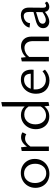

<svg xmlns="http://www.w3.org/2000/svg" viewBox="1044 -1800 766 2893"><g transform="rotate(-90 1426.5 -354.0)"><path d="M42 -202Q42 -265 71.5 -315.5Q101 -366 152 -394.5Q203 -423 267 -423Q327 -423 375 -396Q423 -369 450.5 -321Q478 -273 478 -213Q478 -149 449 -99Q420 -49 368.5 -20.5Q317 8 253 8Q193 8 144.5 -19Q96 -46 69 -94Q42 -142 42 -202ZM405 -206Q405 -282 363.5 -328Q322 -374 258 -374Q193 -374 154 -327.5Q115 -281 115 -210Q115 -159 134 -120.5Q153 -82 186.5 -61Q220 -40 262 -40Q328 -40 366.5 -87.5Q405 -135 405 -206Z M597 -409 653 -420 663 -330Q724 -419 806 -419Q851 -419 879 -397L850 -340Q839 -349 821.5 -354Q804 -359 786 -359Q752 -359 722.5 -339Q693 -319 665 -279V0H597Z M926 -197Q926 -260 954 -311Q982 -362 1030.5 -391.5Q1079 -421 1138 -421Q1177 -421 1210.5 -407Q1244 -393 1268 -365V-704L1335 -717V-6L1279 6L1270 -68Q1211 6 1117 6Q1060 6 1016.5 -20Q973 -46 949.5 -92.5Q926 -139 926 -197ZM1133 -43Q1172 -43 1207.5 -62Q1243 -81 1268 -123V-306Q1247 -338 1216.5 -354.5Q1186 -371 1148 -371Q1082 -371 1040.5 -324.5Q999 -278 999 -204Q999 -134 1035.5 -88.5Q1072 -43 1133 -43Z M1460 -193Q1460 -260 1488 -312Q1516 -364 1565 -393Q1614 -422 1675 -422Q1748 -422 1785.5 -381Q1823 -340 1823 -265Q1823 -252 1821 -230H1526L1525 -202Q1525 -131 1566 -88Q1607 -45 1673 -45Q1741 -45 1798 -96L1823 -59Q1751 9 1660 9Q1570 9 1515 -45.5Q1460 -100 1460 -193ZM1762 -273Q1760 -324 1738 -349Q1716 -374 1671 -374Q1622 -374 1586.5 -347Q1551 -320 1536 -273Z M2149 -368Q2113 -368 2077.5 -350Q2042 -332 2015 -297V0H1947V-408L2003 -420L2012 -346Q2046 -383 2089.5 -401.5Q2133 -420 2176 -420Q2241 -420 2281 -378Q2321 -336 2321 -263V0H2253V-240Q2253 -301 2226 -334.5Q2199 -368 2149 -368Z M2693 -59Q2614 6 2549 6Q2504 6 2476 -19.5Q2448 -45 2448 -86Q2448 -125 2473.5 -152.5Q2499 -180 2561 -197L2692 -232L2693 -290Q2694 -379 2631 -379Q2594 -379 2561 -354.5Q2528 -330 2523 -284L2457 -291Q2463 -328 2490.5 -358Q2518 -388 2558.5 -405Q2599 -422 2642 -422Q2701 -422 2730 -389.5Q2759 -357 2758 -298L2756 -88Q2756 -42 2785 -42Q2796 -42 2807 -47Q2818 -52 2826 -62L2849 -30Q2835 -13 2814.5 -3.5Q2794 6 2770 6Q2740 6 2720 -10.5Q2700 -27 2693 -59ZM2573 -46Q2596 -46 2624.5 -58.5Q2653 -71 2689 -95V-101L2691 -193L2578 -158Q2542 -147 2528.5 -131.5Q2515 -116 2515 -96Q2515 -72 2531.5 -59Q2548 -46 2573 -46Z"/></g></svg>

Font: LXGW Bright GB
Style: Regular
Weight: 400
Designer: Christian Thalmann (Catharsis Fonts)
Foundry: LXGW / Christian Thalmann (Catharsis Fonts) / Fontworks Inc.
Version: Version 5.510